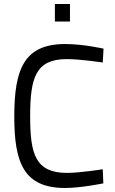

<svg xmlns="http://www.w3.org/2000/svg" viewBox="-20 -925 574 955"><path d="M491 -83C491 -83 376 -65 314 -65C156 -65 130 -158 130 -346C130 -538 157 -631 312 -631C382 -631 491 -614 491 -614L495 -683C495 -683 395 -706 304 -706C100 -706 51 -581 51 -346C51 -117 97 10 304 10C383 10 494 -13 494 -13ZM253 -818H328V-905H253Z"/></svg>

Font: TitilliumText22L
Style: 400 wt
Weight: 400
Designer: Campivisivi
Foundry: Campivisivi
Version: 1.000